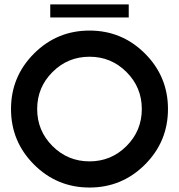

<svg xmlns="http://www.w3.org/2000/svg" viewBox="-20 -840 802 860"><path d="M380.9 0Q235.4 0 132.3 -103Q29.3 -206.1 29.3 -351.6Q29.3 -497.1 132.3 -600.1Q235.4 -703.1 380.9 -703.1Q526.4 -703.1 629.4 -600.1Q732.4 -497.1 732.4 -351.6Q732.4 -206.1 629.4 -103Q526.4 0 380.9 0ZM380.9 -117.2Q478 -117.2 546.6 -185.8Q615.2 -254.4 615.2 -351.6Q615.2 -448.7 546.6 -517.3Q478 -585.9 380.9 -585.9Q283.7 -585.9 215.1 -517.3Q146.5 -448.7 146.5 -351.6Q146.5 -254.4 215.1 -185.8Q283.7 -117.2 380.9 -117.2ZM556.6 -761.7H205.1V-820.3H556.6Z"/></svg>

Font: Gerhaus
Style: Regular
Weight: 400
Designer: GGBotNet
Foundry: GGBotNet
Version: 1.01